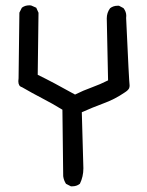

<svg xmlns="http://www.w3.org/2000/svg" viewBox="-20 -628 540 706"><path d="M118.7 -353Q174.8 -325.7 255.9 -280.3Q286.1 -295.4 317.4 -306.6Q348.6 -317.9 377.4 -332.5L372.6 -560.5Q372.6 -581.1 384.8 -597.7Q396.5 -606.9 412.6 -606.9Q414.6 -606.9 417.5 -606.9L434.1 -598.1Q444.3 -585 444.3 -569.8Q444.3 -565.9 443.8 -562Q454.6 -324.7 456.5 -314.9Q456.5 -313.5 456.5 -311Q456.5 -308.6 455.1 -304.2Q451.7 -296.4 439.5 -288.6Q401.9 -262.7 359.9 -247.6Q320.3 -232.9 280.8 -215.3Q286.6 -11.2 286.6 -9.3Q286.6 21.5 273.9 47.4L272.9 48.3Q261.7 57.1 245.6 57.1Q243.7 57.1 240.7 57.1L222.7 47.9Q214.4 35.2 212.4 20L209.5 -224.6Q172.9 -247.1 136 -266.1Q99.1 -285.2 60.5 -307.6Q47.4 -311 47.4 -329.6Q47.4 -334.5 48.3 -340.3L51.3 -581.5L60.1 -599.1L61 -600.1Q72.3 -608.4 87.4 -608.4Q94.2 -608.4 95.7 -607.4L113.3 -599.6L121.6 -581.1Z"/></svg>

Font: Bakudai
Style: Medium
Weight: 500
Version: Version 1.48